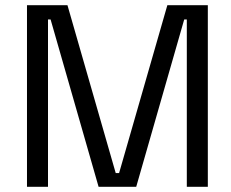

<svg xmlns="http://www.w3.org/2000/svg" viewBox="-20 -720 889 740"><path d="M165 0H84V-700H240L426 -53H439L625 -700H781V0H700V-645H690L505 0H360L175 -645H165Z"/></svg>

Font: Rilu
Style: Regular
Weight: 500
Designer: Alí Sinisterra
Foundry: Alí Sinisterra
Version: 0.1